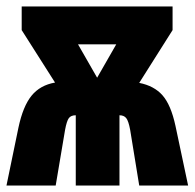

<svg xmlns="http://www.w3.org/2000/svg" viewBox="-20 -573 603 593"><path d="M37 -179Q51 -245 77.5 -277.5Q104 -310 150 -318L47 -480V-553H513V-480L410 -317Q456 -308 482 -278.5Q508 -249 522 -184L561 0H410L382 -172Q377 -199 370 -208Q363 -217 349 -217V0H214V-217Q199 -217 192.5 -208Q186 -199 181 -172L152 0H0ZM280 -333 339 -436H221Z"/></svg>

Font: Noto Sans Mono SemiCondensed Black
Style: Regular
Weight: 900
Width: 4
Designer: Monotype Design Team
Foundry: Monotype Imaging Inc.
Version: Version 2.014; ttfautohint (v1.8.4.7-5d5b)